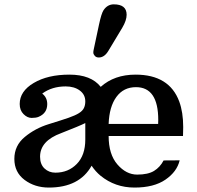

<svg xmlns="http://www.w3.org/2000/svg" viewBox="-20 -845 900 875"><path d="M45.4 0ZM397.5 -89.8Q341.8 9.8 202.6 9.8Q138.7 9.8 92 -25.1Q45.4 -60.1 45.4 -120.8Q45.4 -181.6 93 -220.9Q140.6 -260.3 201.7 -279.1Q262.7 -297.9 292.7 -308.3Q322.8 -318.8 339.6 -329.3Q356.4 -339.8 362.5 -352.8Q368.7 -365.7 368.7 -382.8Q368.7 -414.1 343.5 -432.6Q318.4 -451.2 279.3 -451.2Q216.8 -451.2 172.4 -418.5Q195.3 -400.9 195.3 -370.6Q195.3 -329.1 155.8 -312.5Q144 -307.6 124.3 -307.6Q104.5 -307.6 87.2 -325Q69.8 -342.3 69.8 -371.1Q69.8 -429.2 133.8 -467Q197.8 -504.9 296.4 -504.9Q395 -504.9 439 -449.2Q501 -504.9 597.7 -504.9Q751.5 -504.9 796.9 -382.3Q814.9 -333.5 814.9 -266.1Q814.9 -244.6 814 -225.1H475.1Q475.1 -141.6 515.1 -95.5Q555.2 -49.3 605 -49.3Q654.8 -49.3 682.1 -66.2Q709.5 -83 725.6 -113.8L798.8 -114.3Q786.6 -62.5 734.1 -26.4Q681.6 9.8 593 9.8Q504.4 9.8 438 -44.4Q415 -63.5 397.5 -89.8ZM701.2 -298.3Q701.2 -447.8 599.6 -447.8Q543 -447.8 510.5 -403.3Q478 -358.9 475.1 -280.3H700.7Q701.2 -289.6 701.2 -298.3ZM368.7 -284.2Q343.8 -271.5 258.8 -238.3Q162.6 -203.1 162.6 -130.9Q162.6 -96.2 182.9 -77.1Q203.1 -58.1 232.4 -58.1Q291 -58.1 329.8 -97.7Q368.7 -137.2 368.7 -209ZM473.6 -612.8Q455.6 -583 430.2 -583Q418.5 -583 411.9 -590.6Q405.3 -598.1 405.3 -605.2Q405.3 -612.3 406.7 -617.7L431.2 -732.9Q441.9 -783.2 451.7 -798.3Q469.7 -825.2 498.5 -825.2Q557.1 -825.2 557.1 -777.8Q557.1 -752 537.1 -718.3Z"/></svg>

Font: Arbutus Slab
Style: Regular
Weight: 400
Designer: Karolina Lach
Foundry: Karolina Lach
Version: Version 1.001; ttfautohint (v0.92) -l 10 -r 16 -G 200 -x 7 -